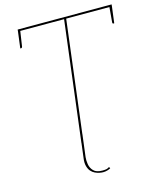

<svg xmlns="http://www.w3.org/2000/svg" viewBox="-129 -789 874 1066"><g transform="rotate(-15 308.0 -256.0)"><path d="M255 0 340 -689H75L76 -700H616L615 -689H352L267 0ZM330 188Q321 188 308.5 185.5Q296 183 283.5 177Q271 171 261 159.5Q251 148 246 129Q241 110 245 83L261 -46H273L257 82Q255 100 258.5 122.5Q262 145 278 161.5Q294 178 328 178Q354 178 361 172.5Q368 167 371 172L373 177Q366 181 354.5 184.5Q343 188 330 188ZM601 -695 615 -689 603 -595H597Q595 -595 594 -597.5Q593 -600 593 -602ZM89 -695 75 -602Q75 -600 73 -597.5Q71 -595 69 -595H63L75 -689Z"/></g></svg>

Font: Aleo Thin
Style: Italic
Weight: 250
Italic angle: -7°
Designer: Alessio Laiso
Foundry: Alessio Laiso
Version: Version 2.001;gftools[0.9.29]